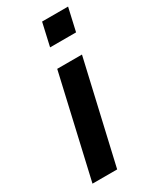

<svg xmlns="http://www.w3.org/2000/svg" viewBox="-180 -745 656 800"><g transform="rotate(-30 148.0 -345.0)"><path d="M146 -580.1 170.9 -689.9H295.9L271 -580.1ZM15.1 0 127 -487.8H246.1L133.8 0Z"/></g></svg>

Font: HK Grotesk Legacy
Style: Bold Italic
Weight: 700
Italic angle: -13°
Designer: Alfredo Marco Pradil
Foundry: Hanken Design Co.
Version: Version 2.022;PS 002.022;hotconv 1.0.88;makeotf.lib2.5.64775